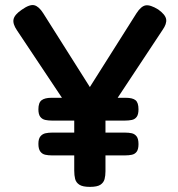

<svg xmlns="http://www.w3.org/2000/svg" viewBox="-20 -719 694 750"><path d="M598 -682Q626 -662 629 -644Q632 -626 615 -602L392 -265V-50Q392 -33 388.5 -19.5Q385 -6 372.5 2.5Q360 11 331 11Q303 11 290 2.5Q277 -6 273.5 -20Q270 -34 270 -52V-265L46 -601Q29 -626 33 -644Q37 -662 65 -681Q96 -703 114 -698.5Q132 -694 149 -667L331 -379L513 -667Q531 -695 549 -698Q567 -701 598 -682ZM182 -112Q169 -112 157 -114.5Q145 -117 137.5 -127Q130 -137 130 -157Q130 -177 138 -186.5Q146 -196 158 -198.5Q170 -201 183 -201H469Q483 -201 494.5 -198.5Q506 -196 513.5 -186.5Q521 -177 521 -156Q521 -136 514 -126.5Q507 -117 495 -114.5Q483 -112 469 -112ZM182 -248Q169 -248 157 -250.5Q145 -253 137.5 -262.5Q130 -272 130 -292Q130 -318 142.5 -327.5Q155 -337 181 -337H471Q498 -337 509.5 -327.5Q521 -318 521 -292Q521 -272 514 -262.5Q507 -253 495 -250.5Q483 -248 469 -248Z"/></svg>

Font: Fredoka Light Medium
Style: Regular
Weight: 500
Version: Version 2.001